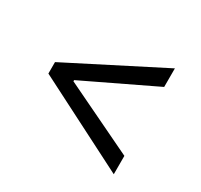

<svg xmlns="http://www.w3.org/2000/svg" viewBox="-116 -695 860 822"><g transform="rotate(30 314.0 -284.5)"><path d="M73.2 -255.9V-312.5L531.2 -545.9V-454.1L182.6 -286.6V-280.8L531.2 -113.3V-22.5Z"/></g></svg>

Font: Inter Display
Style: Regular
Weight: 400
Designer: Rasmus Andersson
Foundry: rsms
Version: Version 4.000;git-37864ae